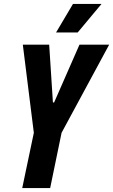

<svg xmlns="http://www.w3.org/2000/svg" viewBox="-20 -956 575 976"><path d="M93 0 152 -281 96 -729H230L249 -435H255L384 -729H535L293 -281L235 0ZM265 -791 351 -936H496L375 -791Z"/></svg>

Font: Mona Sans Condensed
Style: Bold Italic
Weight: 700
Width: 3
Italic angle: -11.7°
Designer: Deni Anggara
Foundry: GitHub
Version: Version 1.001; ttfautohint (v1.8.4.7-5d5b);gftools[0.9.31]